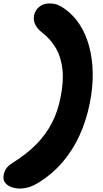

<svg xmlns="http://www.w3.org/2000/svg" viewBox="-80 -832 594 1111"><path d="M32 259Q12 259 -11.5 251.5Q-35 244 -49.5 226.5Q-64 209 -59 181Q-55 160 -44 143.5Q-33 127 -8 111Q74 60 130 3Q186 -54 220.5 -121Q255 -188 270 -267Q289 -359 281.5 -429.5Q274 -500 243.5 -553Q213 -606 164 -643Q135 -666 123.5 -691Q112 -716 117 -743Q123 -773 147 -792.5Q171 -812 204 -812Q234 -812 254 -804Q274 -796 297 -779Q347 -743 382 -688.5Q417 -634 436 -563.5Q455 -493 456.5 -410.5Q458 -328 440 -237Q420 -135 380 -48Q340 39 281 107.5Q222 176 146 223Q116 242 88.5 250.5Q61 259 32 259Z"/></svg>

Font: Shantell Sans ExtraBold
Style: Italic
Weight: 800
Italic angle: -11°
Designer: Stephen Nixon, Anya Danilova, Shantell Martin
Foundry: Arrow Type
Version: Version 1.011;[c5ecc13dd]